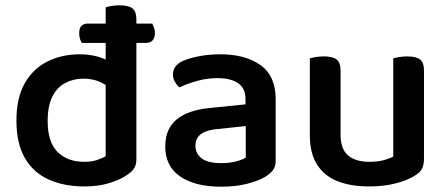

<svg xmlns="http://www.w3.org/2000/svg" viewBox="-20 -690 1687 725"><path d="M531 -528H289Q285 -534 282 -543.5Q279 -553 279 -565Q279 -601 312 -601H555Q557 -596 561 -587Q565 -578 565 -567Q565 -528 531 -528ZM379 -100V-417L495 -418V-88Q495 -67 485.5 -53Q476 -39 456 -27Q433 -11 392 1.5Q351 14 299 14Q221 14 163 -12.5Q105 -39 73.5 -94Q42 -149 42 -234Q42 -321 74 -376.5Q106 -432 160.5 -458.5Q215 -485 281 -485Q318 -485 349.5 -476Q381 -467 400 -453V-354Q383 -369 356.5 -381Q330 -393 295 -393Q257 -393 226 -376.5Q195 -360 177.5 -325Q160 -290 160 -233Q160 -153 197.5 -116Q235 -79 298 -79Q326 -79 345.5 -85.5Q365 -92 379 -100ZM495 -393H379V-662Q386 -665 400.5 -667.5Q415 -670 431 -670Q465 -670 480 -658.5Q495 -647 495 -616Z M815 -74Q847 -74 871.5 -80.5Q896 -87 908 -95V-214L804 -203Q762 -200 740 -184.5Q718 -169 718 -140Q718 -110 741.5 -92Q765 -74 815 -74ZM811 -485Q907 -485 964 -444Q1021 -403 1021 -315V-83Q1021 -60 1010 -46.5Q999 -33 981 -22Q953 -6 911 4.5Q869 15 815 15Q717 15 660.5 -23.5Q604 -62 604 -137Q604 -203 646.5 -238.5Q689 -274 770 -282L907 -296V-316Q907 -357 879 -376Q851 -395 801 -395Q762 -395 724.5 -384.5Q687 -374 658 -360Q648 -368 640.5 -381Q633 -394 633 -408Q633 -443 671 -460Q699 -472 736 -478.5Q773 -485 811 -485Z M1150 -179V-260H1266V-181Q1266 -127 1294.5 -103Q1323 -79 1374 -79Q1407 -79 1430 -85.5Q1453 -92 1465 -99V-260H1581V-91Q1581 -68 1573.5 -53Q1566 -38 1545 -26Q1518 -9 1474 2.5Q1430 14 1373 14Q1304 14 1254 -6Q1204 -26 1177 -69Q1150 -112 1150 -179ZM1581 -211H1465V-470Q1472 -472 1486.5 -474.5Q1501 -477 1518 -477Q1551 -477 1566 -465.5Q1581 -454 1581 -423ZM1266 -211H1150V-470Q1157 -472 1171.5 -474.5Q1186 -477 1203 -477Q1236 -477 1251 -465.5Q1266 -454 1266 -423Z"/></svg>

Font: BalooTamma2SemiBold
Style: Regular
Weight: 600
Designer: Divya Kowshik, Shuchita Grover and Ek Type
Foundry: Ek Type
Version: Version 1.700